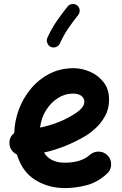

<svg xmlns="http://www.w3.org/2000/svg" viewBox="-20 -901 622 978"><path d="M524.9 -16.1Q476.6 28.3 420.2 42.7Q363.8 57.1 310.1 57.1Q226.6 57.1 159.4 15.4Q92.3 -26.4 66.4 -113.8Q50.3 -121.1 39.8 -135.5Q29.3 -149.9 28.3 -168.5Q25.9 -202.6 52.7 -223.6Q54.2 -284.2 75.9 -342.8Q97.7 -401.4 137.2 -449Q176.8 -496.6 231.9 -525.1Q287.1 -553.7 355.5 -553.7Q395.5 -553.7 437.3 -536.1Q479 -518.6 507.3 -482.9Q535.6 -447.3 535.6 -393.1Q535.6 -345.2 514.4 -308.3Q493.2 -271.5 465.8 -246.8Q438.5 -222.2 420.4 -211.4Q369.1 -180.7 315.2 -158.7Q261.2 -136.7 204.1 -124Q235.4 -72.3 310.1 -72.3Q393.6 -72.3 438 -112.3Q458 -129.9 484.9 -128.7Q511.7 -127.4 529.8 -107.4Q547.4 -87.9 546.1 -60.8Q544.9 -33.7 524.9 -16.1ZM352.1 -424.3Q311 -424.3 275.1 -401.6Q239.3 -378.9 214.6 -339.6Q189.9 -300.3 184.1 -251Q276.9 -270.5 349.1 -314Q381.3 -333 395.5 -349.9Q409.7 -366.7 409.7 -382.3Q409.7 -401.9 393.8 -413.1Q377.9 -424.3 352.1 -424.3ZM373 -873.5Q384.3 -864.7 385.7 -850.3Q387.2 -835.9 378.4 -824.7Q351.1 -790.5 328.1 -757.1Q305.2 -723.6 285.2 -679.7Q279.3 -667 265.4 -661.6Q251.5 -656.2 238.8 -662.1Q226.6 -667.5 221.2 -681.4Q215.8 -695.3 221.2 -708.5Q244.1 -758.3 270.5 -795.9Q296.9 -833.5 324.2 -867.7Q333 -878.9 347.7 -880.4Q362.3 -881.8 373 -873.5Z"/></svg>

Font: Mikhak-DS1-FD Bold
Style: Bold
Weight: 700
Designer: Amin Abedi
Version: Version 3.2